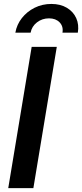

<svg xmlns="http://www.w3.org/2000/svg" viewBox="-20 -969 423 989"><path d="M272.5 -727.5 151.9 0H22.5L143.1 -727.5ZM244.6 -948.7Q291 -948.7 324.2 -929Q357.4 -909.2 372.6 -875.7Q387.7 -842.3 380.9 -800.8H301.8Q307.1 -833 287.1 -853.8Q267.1 -874.5 232.4 -874.5Q197.3 -874.5 170.4 -853.8Q143.6 -833 137.7 -800.8H59.1Q66.4 -842.3 92.5 -875.7Q118.7 -909.2 158.2 -929Q197.8 -948.7 244.6 -948.7Z"/></svg>

Font: Inter 24pt SemiBold
Style: Italic
Weight: 600
Italic angle: -9.3988°
Designer: Rasmus Andersson
Foundry: rsms
Version: Version 4.001;git-66647c0bb